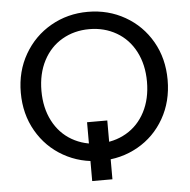

<svg xmlns="http://www.w3.org/2000/svg" viewBox="-55 -762 909 917"><g transform="rotate(-5 399.0 -303.5)"><path d="M47 -350Q47 -452 94 -533.5Q141 -615 221.5 -661Q302 -707 399 -707Q497 -707 577.5 -661Q658 -615 704.5 -534Q751 -453 751 -350Q751 -247 704.5 -165.5Q658 -84 577.5 -38.5Q497 7 399 7Q302 7 221.5 -38.5Q141 -84 94 -165.5Q47 -247 47 -350ZM652 -350Q652 -432 619.5 -494.5Q587 -557 529 -590.5Q471 -624 399 -624Q327 -624 269 -590.5Q211 -557 178.5 -494.5Q146 -432 146 -350Q146 -268 178.5 -205.5Q211 -143 269 -109.5Q327 -76 399 -76Q471 -76 529 -109.5Q587 -143 619.5 -205.5Q652 -268 652 -350ZM350 -182H447V100H350Z"/></g></svg>

Font: AF Albert Sans Medium
Style: Regular
Weight: 500
Designer: Andreas Rasmussen
Foundry: a.Foundry
Version: Version 1.300;Glyphs 3.2 (3231)